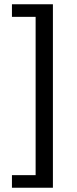

<svg xmlns="http://www.w3.org/2000/svg" viewBox="-20 -728 359 900"><path d="M36 93V152H228V-708H36V-649H147V93Z"/></svg>

Font: Cambridge Sans Medium
Style: Regular
Weight: 500
Version: Version 2.020;PS 002.020;hotconv 1.0.88;makeotf.lib2.5.64775